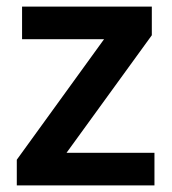

<svg xmlns="http://www.w3.org/2000/svg" viewBox="-20 -563 522 583"><path d="M449 0H31V-78L296 -444H47V-543H441V-456L182 -99H449Z"/></svg>

Font: Noto Sans Javanese SemiBold
Style: Regular
Weight: 600
Version: Version 2.004